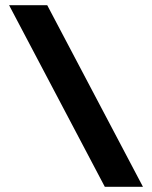

<svg xmlns="http://www.w3.org/2000/svg" viewBox="-20 -720 586 740"><path d="M15 -700H162L531 0H384Z"/></svg>

Font: Jost*
Style: Bold
Weight: 700
Version: Version 3.7